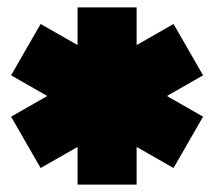

<svg xmlns="http://www.w3.org/2000/svg" viewBox="-20 -720 580 520"><path d="M350 -220H190V-322L90 -265L10 -404L108 -460L10 -516L90 -655L190 -598V-700H350V-598L450 -655L530 -516L432 -460L530 -404L450 -265L350 -322Z"/></svg>

Font: Tektur Black
Style: Regular
Weight: 900
Designer: Adam Jagosz
Foundry: Adam Jagosz
Version: Version 1.005;gftools[0.9.30]